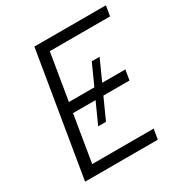

<svg xmlns="http://www.w3.org/2000/svg" viewBox="-169 -854 933 981"><g transform="rotate(-30 297.0 -363.5)"><path d="M434.3 -515.6 379.3 -393.8H516L506 -334.2H351.9L296.5 -211.6H250.4L305.8 -334.2H172.9L127.5 -59.7H490.1L480.1 0H51.1L171.9 -727.3H593.8L583.8 -667.6H228.3L182.9 -393.8H333.1L388.1 -515.6Z"/></g></svg>

Font: Karasuma Gothic
Style: Light Italic
Weight: 300
Italic angle: 9.39998°
Designer: Rasmus Andersson / Ryoko Nishizuka
Foundry: rsms
Version: Version 1.00